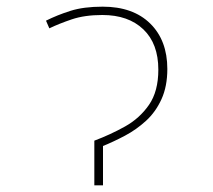

<svg xmlns="http://www.w3.org/2000/svg" viewBox="-20 -556 640 576"><path d="M263 -134Q311 -152 355 -176.5Q399 -201 427 -241.5Q455 -282 455 -347Q455 -425 410 -468Q365 -511 287 -511Q234 -511 195.5 -498Q157 -485 128 -471L118 -494Q152 -511 191.5 -523.5Q231 -536 288 -536Q379 -536 430.5 -485.5Q482 -435 482 -349Q482 -297 464.5 -258.5Q447 -220 418 -193.5Q389 -167 355 -149Q321 -131 289 -118V0H263Z"/></svg>

Font: Noto Sans Mono Thin
Style: Regular
Weight: 100
Designer: Monotype Design Team
Foundry: Monotype Imaging Inc.
Version: Version 2.014